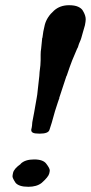

<svg xmlns="http://www.w3.org/2000/svg" viewBox="-20 -708 349 737"><path d="M132 -195Q113 -195 106.5 -198.5Q100 -202 100 -208V-211Q100 -211 101.5 -217Q103 -223 104 -239Q107 -253 111 -276Q115 -299 121 -333Q123 -342 125 -363.5Q127 -385 131 -417Q131 -421 131.5 -425Q132 -429 132 -432Q134 -446 135 -457Q136 -468 136 -477V-498Q136 -504 136.5 -510.5Q137 -517 138 -522Q139 -532 140 -542Q141 -552 142 -562Q142 -562 142.5 -562.5Q143 -563 143 -564Q145 -585 152 -613Q160 -643 187 -667Q210 -688 245 -688Q267 -688 280 -682Q293 -676 298 -667Q309 -649 309 -634Q309 -626 306 -611Q302 -597 298.5 -585Q295 -573 292 -562Q290 -555 286.5 -547.5Q283 -540 281 -533Q280 -527 276 -521L257 -476Q252 -464 247.5 -450.5Q243 -437 237 -420Q237 -418 235 -416Q225 -385 218 -364.5Q211 -344 207 -331H208Q207 -330 202 -315Q197 -300 191 -281Q185 -258 178.5 -236.5Q172 -215 170 -210Q166 -195 133 -195ZM60 -79H59Q76 -96 111 -96Q146 -96 158 -79Q171 -62 171 -54Q171 -52 170.5 -49Q170 -46 169 -42Q166 -29 140 -6Q121 9 89 9Q70 9 58 5Q46 1 40 -6Q28 -24 28 -31Q28 -33 28.5 -36.5Q29 -40 30 -44Q33 -60 60 -79Z"/></svg>

Font: Libertinus Serif SemiBold
Style: Italic
Weight: 600
Italic angle: -11.5°
Designer: Philipp H. Poll, Khaled Hosny
Foundry: Caleb Maclennan
Version: Version 7.051;RELEASE